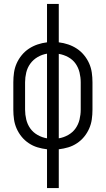

<svg xmlns="http://www.w3.org/2000/svg" viewBox="-20 -755 540 980"><path d="M220 205V7Q195 4 171.5 -3Q148 -10 127 -24Q106 -38 90.5 -57Q75 -76 65 -98.5Q55 -121 51.5 -145.5Q48 -170 48 -195V-335Q48 -360 51.5 -384.5Q55 -409 65 -431.5Q75 -454 91 -473.5Q107 -493 127.5 -506.5Q148 -520 171.5 -528Q195 -536 220 -539V-735H280V-539Q305 -536 328.5 -528Q352 -520 372.5 -506.5Q393 -493 409 -473.5Q425 -454 435 -431.5Q445 -409 448.5 -384.5Q452 -360 452 -335V-195Q452 -170 448.5 -145.5Q445 -121 435 -98.5Q425 -76 409.5 -57Q394 -38 373 -24Q352 -10 328.5 -3Q305 4 280 7V205ZM220 -49V-481Q195 -477 172.5 -464Q150 -451 135 -430.5Q120 -410 114 -385Q108 -360 108 -335V-195Q108 -170 114 -145Q120 -120 134.5 -99.5Q149 -79 172 -66Q195 -53 220 -49ZM280 -49Q305 -53 328 -66Q351 -79 365.5 -99.5Q380 -120 386 -145Q392 -170 392 -195V-335Q392 -360 386 -385Q380 -410 365.5 -430.5Q351 -451 328 -463.5Q305 -476 280 -480Z"/></svg>

Font: Iosevka Slab Light
Style: Regular
Weight: 300
Monospace: yes
Designer: Belleve Invis
Foundry: Belleve Invis
Version: Version 11.1.0; ttfautohint (v1.8.3)